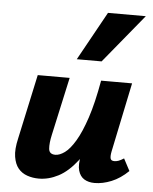

<svg xmlns="http://www.w3.org/2000/svg" viewBox="-52 -755 644 809"><g transform="rotate(5 270.0 -350.5)"><path d="M142 10Q116 10 93 2Q70 -6 55 -24Q40 -42 35 -73Q30 -104 41 -151L100 -424H235L181 -178Q173 -142 175 -119Q177 -96 203 -96Q221 -96 242.5 -111.5Q264 -127 286.5 -164.5Q309 -202 330 -265Q351 -328 368 -424H431Q407 -299 374.5 -215Q342 -131 304 -82Q266 -33 225 -11.5Q184 10 142 10ZM378 8Q352 8 334 -3Q316 -14 309 -38.5Q302 -63 311 -103L377 -424H499L438 -131Q434 -111 436.5 -101Q439 -91 453 -91Q461 -91 470 -94Q479 -97 493 -106L520 -55Q486 -22 449 -7Q412 8 378 8ZM258 -505 372 -711H532L363 -505Z"/></g></svg>

Font: Ysabeau Infant ExtraBold
Style: Italic
Weight: 800
Italic angle: -12°
Designer: Christian Thalmann (Catharsis Fonts)
Version: Version 2.001;gftools[0.9.30]; featfreeze: ss01,ss02,lnum